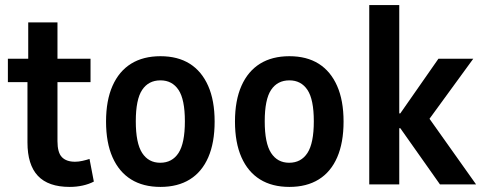

<svg xmlns="http://www.w3.org/2000/svg" viewBox="-20 -725 1892 755"><path d="M254 10Q170 10 129 -33.5Q88 -77 88 -165V-402H11V-494H91V-637H206V-494H336V-402H206V-170Q206 -125 223.5 -107Q241 -89 275 -89Q289 -89 304.5 -92.5Q320 -96 332 -100L349 -11Q330 -1 305.5 4.5Q281 10 254 10Z M611 10Q543 10 495.5 -19.5Q448 -49 422.5 -106.5Q397 -164 397 -247Q397 -330 422.5 -387.5Q448 -445 495.5 -474.5Q543 -504 611 -504Q679 -504 726 -474.5Q773 -445 798.5 -387.5Q824 -330 824 -247Q824 -164 799 -106.5Q774 -49 726.5 -19.5Q679 10 611 10ZM610 -85Q657 -85 682 -123.5Q707 -162 707 -248Q707 -334 682 -371.5Q657 -409 611 -409Q564 -409 539 -371.5Q514 -334 514 -248Q514 -162 539 -123.5Q564 -85 610 -85Z M1118 10Q1050 10 1002.5 -19.5Q955 -49 929.5 -106.5Q904 -164 904 -247Q904 -330 929.5 -387.5Q955 -445 1002.5 -474.5Q1050 -504 1118 -504Q1186 -504 1233 -474.5Q1280 -445 1305.5 -387.5Q1331 -330 1331 -247Q1331 -164 1306 -106.5Q1281 -49 1233.5 -19.5Q1186 10 1118 10ZM1117 -85Q1164 -85 1189 -123.5Q1214 -162 1214 -248Q1214 -334 1189 -371.5Q1164 -409 1118 -409Q1071 -409 1046 -371.5Q1021 -334 1021 -248Q1021 -162 1046 -123.5Q1071 -85 1117 -85Z M1432 0V-705H1550V-279H1554L1704 -494H1841L1650 -232L1654 -279L1852 0H1710L1554 -221H1550V0Z"/></svg>

Font: Nunito Sans 10pt Condensed
Style: Bold
Weight: 700
Width: 3
Designer: Vernon Adams
Foundry: Vernon Adams
Version: Version 3.101;gftools[0.9.27]